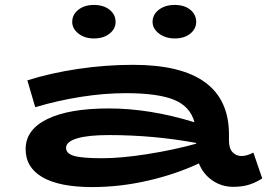

<svg xmlns="http://www.w3.org/2000/svg" viewBox="-20 -746 1084 779"><path d="M1044 -22Q1019 -6 991.5 3Q964 12 926 12Q879 12 841.5 -14Q804 -40 787 -83Q693 -39 580 -13Q467 13 354 13Q222 13 153 -26.5Q84 -66 84 -141Q84 -220 172 -263Q260 -306 422 -306Q587 -306 769 -250Q752 -314 686.5 -341Q621 -368 490 -368Q403 -368 308 -353Q213 -338 123 -311L91 -420Q186 -450 297.5 -466.5Q409 -483 520 -483Q909 -483 909 -200V-176Q909 -144 923.5 -128.5Q938 -113 960 -113Q982 -113 1008 -127ZM395 -104Q471 -104 576.5 -120.5Q682 -137 776 -163V-166Q603 -198 422 -198Q337 -198 292.5 -184.5Q248 -171 248 -146Q248 -123 280.5 -113.5Q313 -104 395 -104ZM273 -657Q273 -687 298 -706.5Q323 -726 361 -726Q400 -726 424.5 -706.5Q449 -687 449 -657Q449 -629 424.5 -609.5Q400 -590 361 -590Q323 -590 298 -610Q273 -630 273 -657ZM599 -657Q599 -687 624.5 -706.5Q650 -726 689 -726Q728 -726 752 -706.5Q776 -687 776 -657Q776 -629 752 -609.5Q728 -590 689 -590Q651 -590 625 -610Q599 -630 599 -657Z"/></svg>

Font: BioRhyme Expanded ExtraBold
Style: Regular
Weight: 800
Width: 7
Designer: Aoife Mooney
Foundry: Aoife Mooney Type
Version: Version 1.000